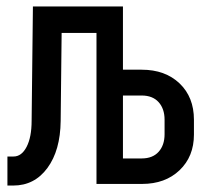

<svg xmlns="http://www.w3.org/2000/svg" viewBox="-20 -570 640 595"><path d="M3 5V-85H22Q47 -85 62.5 -115Q78 -145 78 -196L82 -550H361V-354H419Q492 -354 536.5 -311.5Q581 -269 581 -199V-153Q581 -85 536.5 -42.5Q492 0 420 0H279V-468H171L168 -195Q167 -104 127 -49.5Q87 5 21 5ZM361 -79H419Q453 -79 471.5 -99.5Q490 -120 490 -154V-199Q490 -233 471.5 -253.5Q453 -274 419 -274H361Z"/></svg>

Font: JetBrains Mono NL Medium
Style: Regular
Weight: 500
Monospace: yes
Designer: Philipp Nurullin, Konstantin Bulenkov
Foundry: JetBrains
Version: Version 2.305; ttfautohint (v1.8.4.7-5d5b)